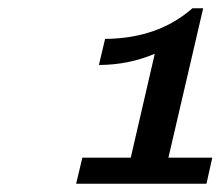

<svg xmlns="http://www.w3.org/2000/svg" viewBox="-20 -788 533 464"><path d="M219 -631 234 -694Q362 -695 445 -768H471L387 -407H493L479 -344H164L179 -407H296L354 -658Q290 -631 219 -631Z"/></svg>

Font: Coval
Style: Book Italic
Weight: 350
Foundry: Context Ltd
Version: Version 001.000